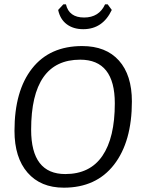

<svg xmlns="http://www.w3.org/2000/svg" viewBox="-20 -860 651 888"><path d="M478 -840 497 -814Q455 -725 365 -725Q319 -725 288.5 -748Q258 -771 249 -814L273 -840H285Q299 -779 369 -779Q438 -779 466 -840ZM360 -647Q470 -647 530 -580Q590 -513 590 -391Q590 -205 507.5 -98.5Q425 8 275 8Q168 8 107.5 -61.5Q47 -131 47 -255Q47 -440 128.5 -543.5Q210 -647 360 -647ZM351 -584Q124 -584 124 -260Q124 -55 282 -55Q396 -55 453.5 -139Q511 -223 511 -382Q511 -584 351 -584Z"/></svg>

Font: Alegreya Sans
Style: Italic
Weight: 400
Italic angle: -7°
Designer: Juan Pablo del Peral
Foundry: Huerta Tipografica
Version: Version 2.007